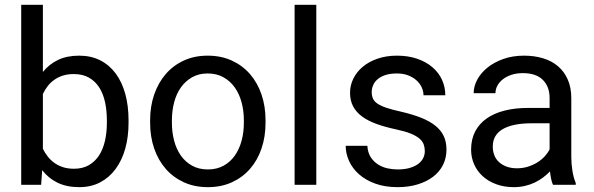

<svg xmlns="http://www.w3.org/2000/svg" viewBox="-20 -770 2474 800"><path d="M515.6 -258.3Q515.6 -200.2 502 -151.1Q488.3 -102.1 461.9 -66.2Q435.5 -30.3 397.5 -10.3Q359.4 9.8 310.5 9.8Q258.3 9.8 220.2 -8.5Q182.1 -26.9 155.8 -61L151.4 0H68.4V-750H158.7V-470.2Q185.1 -502.9 222.2 -520.5Q259.3 -538.1 309.6 -538.1Q359.4 -538.1 397.7 -518.6Q436 -499 462.2 -463.6Q488.3 -428.2 502 -378.7Q515.6 -329.1 515.6 -268.6ZM425.3 -268.6Q425.3 -308.1 418 -343Q410.6 -377.9 394.3 -404.3Q377.9 -430.7 351.6 -446Q325.2 -461.4 287.1 -461.4Q262.2 -461.4 242.2 -455.1Q222.2 -448.7 206.3 -437.5Q190.4 -426.3 178.7 -411.1Q167 -396 158.7 -378.4V-149.9Q167.5 -132.3 179.4 -117.2Q191.4 -102.1 207.3 -90.8Q223.1 -79.6 243.2 -73.2Q263.2 -66.9 288.1 -66.9Q324.7 -66.9 350.6 -82Q376.5 -97.2 393.1 -123Q409.7 -148.9 417.5 -183.8Q425.3 -218.8 425.3 -258.3Z M605.5 -269Q605.5 -326.7 622.3 -375.7Q639.2 -424.8 670.2 -460.9Q701.2 -497.1 745.6 -517.6Q790 -538.1 845.2 -538.1Q901.4 -538.1 946 -517.6Q990.7 -497.1 1022 -460.9Q1053.2 -424.8 1069.8 -375.7Q1086.4 -326.7 1086.4 -269V-258.3Q1086.4 -200.7 1069.8 -151.6Q1053.2 -102.5 1022 -66.7Q990.7 -30.8 946.3 -10.5Q901.9 9.8 846.2 9.8Q790.5 9.8 746.1 -10.5Q701.7 -30.8 670.4 -66.7Q639.2 -102.5 622.3 -151.6Q605.5 -200.7 605.5 -258.3ZM696.3 -258.3Q696.3 -218.8 705.6 -183.6Q714.8 -148.4 733.6 -121.8Q752.4 -95.2 780.5 -79.6Q808.6 -64 846.2 -64Q883.3 -64 911.6 -79.6Q939.9 -95.2 958.5 -121.8Q977.1 -148.4 986.6 -183.6Q996.1 -218.8 996.1 -258.3V-269Q996.1 -308.1 986.6 -343.5Q977.1 -378.9 958.3 -405.5Q939.5 -432.1 911.1 -448Q882.8 -463.9 845.2 -463.9Q808.1 -463.9 780.3 -448Q752.4 -432.1 733.6 -405.5Q714.8 -378.9 705.6 -343.5Q696.3 -308.1 696.3 -269Z M1297.9 0H1207.5V-750H1297.9Z M1750 -140.1Q1750 -154.8 1745.6 -167.7Q1741.2 -180.7 1728.3 -192.1Q1715.3 -203.6 1691.4 -213.4Q1667.5 -223.1 1628.4 -231.4Q1584.5 -240.7 1549.3 -253.4Q1514.2 -266.1 1489.5 -283.9Q1464.8 -301.8 1451.7 -326.2Q1438.5 -350.6 1438.5 -383.3Q1438.5 -414.6 1452.4 -442.6Q1466.3 -470.7 1491.7 -491.9Q1517.1 -513.2 1553.2 -525.6Q1589.4 -538.1 1633.8 -538.1Q1681.2 -538.1 1718.5 -525.1Q1755.9 -512.2 1782 -489.7Q1808.1 -467.3 1821.8 -437.3Q1835.4 -407.2 1835.4 -373H1744.6Q1744.6 -389.2 1737.3 -405.5Q1730 -421.9 1715.8 -434.8Q1701.7 -447.8 1681.2 -455.8Q1660.6 -463.9 1633.8 -463.9Q1605.5 -463.9 1585.7 -457.3Q1565.9 -450.7 1553.2 -439.7Q1540.5 -428.7 1534.7 -414.8Q1528.8 -400.9 1528.8 -386.2Q1528.8 -371.6 1533.7 -359.9Q1538.6 -348.1 1552.2 -338.6Q1565.9 -329.1 1589.6 -321Q1613.3 -313 1650.9 -304.7Q1699.2 -293.5 1734.9 -279.3Q1770.5 -265.1 1793.9 -246.3Q1817.4 -227.5 1828.9 -203.1Q1840.3 -178.7 1840.3 -146.5Q1840.3 -111.8 1825.9 -83Q1811.5 -54.2 1784.7 -33.7Q1757.8 -13.2 1720.2 -1.7Q1682.6 9.8 1636.7 9.8Q1584 9.8 1543.7 -4.9Q1503.4 -19.5 1476.1 -43.7Q1448.7 -67.9 1434.6 -98.9Q1420.4 -129.9 1420.4 -162.6H1510.7Q1512.2 -134.8 1524.2 -116Q1536.1 -97.2 1554.2 -85.4Q1572.3 -73.7 1593.8 -68.8Q1615.2 -64 1636.7 -64Q1664.6 -64 1685.5 -69.8Q1706.5 -75.7 1720.9 -85.9Q1735.4 -96.2 1742.7 -110.1Q1750 -124 1750 -140.1Z M2284.2 0Q2279.3 -9.8 2276.4 -24.7Q2273.4 -39.6 2271.5 -55.7Q2258.8 -42.5 2242.9 -30.5Q2227.1 -18.6 2208.3 -9.5Q2189.5 -0.5 2167.5 4.6Q2145.5 9.8 2121.1 9.8Q2080.6 9.8 2047.6 -2.4Q2014.6 -14.6 1991.5 -35.6Q1968.3 -56.6 1955.6 -85.2Q1942.9 -113.8 1942.9 -146.5Q1942.9 -189 1959.5 -221.4Q1976.1 -253.9 2007.1 -275.9Q2038.1 -297.9 2082 -309.1Q2126 -320.3 2180.2 -320.3H2270V-361.8Q2270 -409.2 2241.7 -437.3Q2213.4 -465.3 2158.2 -465.3Q2132.8 -465.3 2111.8 -458.5Q2090.8 -451.7 2075.9 -440.2Q2061 -428.7 2052.7 -413.6Q2044.4 -398.4 2044.4 -381.8H1953.6Q1953.6 -410.2 1968.5 -438Q1983.4 -465.8 2010.7 -488Q2038.1 -510.3 2076.9 -524.2Q2115.7 -538.1 2163.6 -538.1Q2206.5 -538.1 2242.9 -527.1Q2279.3 -516.1 2305.2 -493.9Q2331.1 -471.7 2345.7 -438.5Q2360.4 -405.3 2360.4 -360.8V-115.2Q2360.4 -88.4 2365 -58.8Q2369.6 -29.3 2378.9 -7.8V0ZM2134.3 -68.8Q2158.7 -68.8 2180.2 -75.7Q2201.7 -82.5 2219.2 -93.5Q2236.8 -104.5 2249.8 -118.7Q2262.7 -132.8 2270 -147.9V-256.3H2194.8Q2117.2 -256.3 2075.2 -232.2Q2033.2 -208 2033.2 -159.2Q2033.2 -140.1 2039.6 -123.5Q2045.9 -106.9 2058.8 -95Q2071.8 -83 2090.6 -75.9Q2109.4 -68.8 2134.3 -68.8Z"/></svg>

Font: Nahid FD
Style: FD
Weight: 400
Foundry: DejaVu fonts team - Redesigned by Saber Rastikerdar
Version: Version 0.3.0